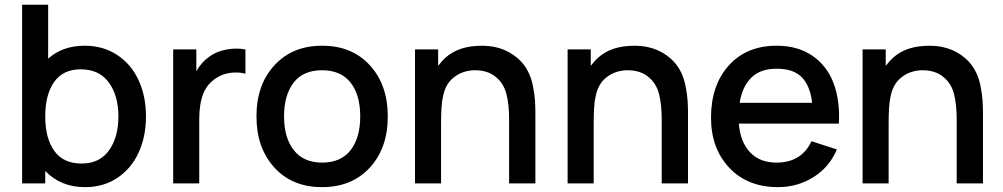

<svg xmlns="http://www.w3.org/2000/svg" viewBox="-20 -770 4209 806"><path d="M335.4 -578.1Q413.1 -578.1 471.9 -539.3Q530.8 -500.5 561.8 -433.3Q592.8 -366.2 592.8 -281.2Q592.8 -196.8 562 -129.6Q531.2 -62.5 472.9 -23.4Q414.6 15.6 337.4 15.6Q234.9 15.6 169.9 -52.2V0H72.8V-750H182.1V-523.9Q243.2 -578.1 335.4 -578.1ZM322.8 -83.5Q397.9 -83.5 437.5 -138.7Q477.1 -193.8 477.1 -281.2Q477.1 -368.7 436.8 -423.8Q396.5 -479 318.8 -479Q244.6 -479 207.3 -426Q169.9 -373 169.9 -281.2Q169.9 -189.9 207.8 -136.7Q245.6 -83.5 322.8 -83.5Z M856 -530.3Q886.7 -553.7 929 -561.8Q971.2 -569.8 1010.3 -562.5V-460.4Q984.4 -468.3 949.5 -464.4Q914.6 -460.4 888.7 -442.9Q849.6 -418.5 833 -375.7Q816.4 -333 816.4 -271V0H707V-562.5H804.2V-470.7Q824.7 -507.8 856 -530.3Z M1332 15.6Q1206.5 15.6 1131.6 -66.9Q1056.6 -149.4 1056.6 -281.2Q1056.6 -414.6 1132.3 -496.3Q1208 -578.1 1332 -578.1Q1458 -578.1 1533 -495.6Q1607.9 -413.1 1607.9 -281.2Q1607.9 -148.4 1532.5 -66.4Q1457 15.6 1332 15.6ZM1492.2 -281.2Q1492.2 -372.1 1451.4 -423.6Q1410.6 -475.1 1332 -475.1Q1252.4 -475.1 1212.4 -422.9Q1172.4 -370.6 1172.4 -281.2Q1172.4 -191.4 1213.6 -139.4Q1254.9 -87.4 1332 -87.4Q1411.1 -87.4 1451.7 -139.6Q1492.2 -191.9 1492.2 -281.2Z M2153.8 -524.9Q2178.7 -503.4 2194.3 -474.4Q2210 -445.3 2217 -410.2Q2224.1 -375 2226.1 -344.7Q2228 -314.5 2227.5 -272.9V0H2117.2V-268.6Q2117.2 -330.6 2106.2 -374.3Q2095.2 -418 2064.9 -443.8Q2029.3 -476.6 1967.3 -475.1Q1918.5 -472.2 1884.8 -444.8Q1849.1 -417.5 1838.9 -361.3Q1831.5 -330.1 1831.5 -247.1V-245.6V0H1722.2V-562.5H1819.3V-493.7L1836.9 -514.6Q1888.7 -571.8 1979.5 -577.1Q2085.4 -585 2153.8 -524.9Z M2794.4 -524.9Q2819.3 -503.4 2835 -474.4Q2850.6 -445.3 2857.7 -410.2Q2864.7 -375 2866.7 -344.7Q2868.7 -314.5 2868.2 -272.9V0H2757.8V-268.6Q2757.8 -330.6 2746.8 -374.3Q2735.8 -418 2705.6 -443.8Q2669.9 -476.6 2607.9 -475.1Q2559.1 -472.2 2525.4 -444.8Q2489.7 -417.5 2479.5 -361.3Q2472.2 -330.1 2472.2 -247.1V-245.6V0H2362.8V-562.5H2460V-493.7L2477.5 -514.6Q2529.3 -571.8 2620.1 -577.1Q2726.1 -585 2794.4 -524.9Z M3081.5 -251Q3087.9 -173.8 3128.7 -130.6Q3169.4 -87.4 3240.2 -87.4Q3344.2 -87.4 3386.7 -177.2L3493.2 -142.6Q3461.9 -68.4 3394.8 -26.4Q3327.6 15.6 3246.1 15.6Q3118.2 15.6 3041.5 -65.7Q2964.8 -147 2964.8 -275.9Q2964.8 -412.6 3039.6 -495.4Q3114.3 -578.1 3240.2 -578.1Q3328.6 -578.1 3390.1 -536.1Q3451.7 -494.1 3479.2 -420.9Q3506.8 -347.7 3501.5 -251ZM3240.2 -481.4Q3172.4 -481.9 3134 -444.1Q3095.7 -406.2 3085 -338.4H3389.2Q3381.3 -409.2 3345.9 -445.6Q3310.5 -481.9 3240.2 -481.4Z M4032.7 -524.9Q4057.6 -503.4 4073.2 -474.4Q4088.9 -445.3 4095.9 -410.2Q4103 -375 4105 -344.7Q4106.9 -314.5 4106.4 -272.9V0H3996.1V-268.6Q3996.1 -330.6 3985.1 -374.3Q3974.1 -418 3943.8 -443.8Q3908.2 -476.6 3846.2 -475.1Q3797.4 -472.2 3763.7 -444.8Q3728 -417.5 3717.8 -361.3Q3710.4 -330.1 3710.4 -247.1V-245.6V0H3601.1V-562.5H3698.2V-493.7L3715.8 -514.6Q3767.6 -571.8 3858.4 -577.1Q3964.4 -585 4032.7 -524.9Z"/></svg>

Font: Manrope3 Semibold
Style: Regular
Weight: 600
Width: 4
Designer: Mikhail Sharanda
Foundry: Mikhail Sharanda
Version: Version 3.000;PS 003.000;hotconv 1.0.88;makeotf.lib2.5.64775